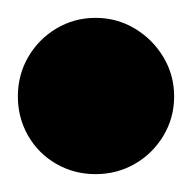

<svg xmlns="http://www.w3.org/2000/svg" viewBox="-57 -918 215 215"><path d="M-37 -810Q-37 -786 -25.5 -766Q-14 -746 6 -734.5Q26 -723 50 -723Q74 -723 94 -734.5Q114 -746 126 -766Q138 -786 138 -810Q138 -834 126 -854Q114 -874 94 -886Q74 -898 50 -898Q26 -898 6 -886Q-14 -874 -25.5 -854Q-37 -834 -37 -810Z"/></svg>

Font: Linefont
Style: Bold
Weight: 700
Monospace: yes
Version: Version 3.002;gftools[0.9.33]